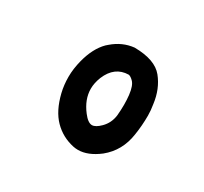

<svg xmlns="http://www.w3.org/2000/svg" viewBox="-92 -937 685 646"><g transform="rotate(30 250.0 -614.0)"><path d="M414.1 -677.7Q418 -654.3 418 -634.8Q418 -595.7 412.1 -558.6Q402.3 -490.2 351.6 -449.2Q309.6 -417 271.5 -417Q261.7 -417 252.9 -418.9Q207 -428.7 174.8 -461.4Q142.6 -494.1 127.9 -554.7Q121.1 -583 121.1 -614.3Q121.1 -645.5 129.9 -679.7Q144.5 -736.3 175.8 -767.6L183.6 -774.4Q219.7 -805.7 264.6 -810.5H265.6Q344.7 -809.6 376 -771Q407.2 -732.4 414.1 -677.7ZM206.1 -617.2Q206.1 -576.2 236.3 -537.1Q254.9 -512.7 270.5 -512.7Q284.2 -512.7 302.7 -531.2Q324.2 -552.7 328.1 -584Q330.1 -606.4 330.1 -626Q330.1 -645.5 328.1 -663.1Q324.2 -697.3 311.5 -710Q300.8 -720.7 293 -721.7Q239.3 -720.7 215.8 -664.1Q206.1 -639.6 206.1 -617.2Z"/></g></svg>

Font: JasonHandwriting2
Style: SemiBold
Weight: 600
Version: Version 1.04.7